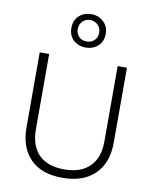

<svg xmlns="http://www.w3.org/2000/svg" viewBox="-105 -1074 932 1162"><g transform="rotate(10 361.0 -493.0)"><path d="M629 -252Q629 -130 558.5 -60Q488 10 359 10Q230 10 161.5 -60Q93 -130 93 -254V-714H151V-254Q151 -150 205 -96Q259 -42 362 -42Q463 -42 517.5 -96.5Q572 -151 572 -248V-714H629ZM361 -791Q316 -791 286 -818.5Q256 -846 256 -894Q256 -940 286 -968Q316 -996 361 -996Q405 -996 436 -967.5Q467 -939 467 -894Q467 -846 436.5 -818.5Q406 -791 361 -791ZM361 -828Q390 -828 408.5 -846.5Q427 -865 427 -894Q427 -922 407.5 -941Q388 -960 361 -960Q333 -960 314 -941Q295 -922 295 -894Q295 -865 313 -846.5Q331 -828 361 -828Z"/></g></svg>

Font: Noto Sans Canadian Aboriginal Light
Style: Regular
Weight: 300
Designer: Monotype Design Team, Typotheque's Kevin King
Foundry: Monotype Imaging Inc.
Version: Version 2.004; ttfautohint (v1.8.4.7-5d5b)